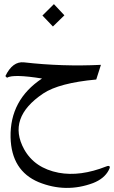

<svg xmlns="http://www.w3.org/2000/svg" viewBox="-20 -466 557 939"><path d="M473.6 -148.9 450.7 -77.1Q269 -60.5 191.4 -8.8Q13.7 110.4 98.1 264.2Q149.4 356.4 267.1 378.9Q372.1 398.4 499.5 348.1Q513.7 342.3 516.6 349.1Q518.6 354.5 511.2 367.2Q489.7 407.7 435.5 429.2Q302.2 479 168.9 424.8Q35.6 368.7 31.7 205.6Q27.8 22.5 185.5 -82Q44.9 -104.5 14.2 -85.9L6.3 -93.8Q41.5 -167 97.2 -161.1Q285.6 -139.6 473.6 -148.9ZM243.7 -445.8 294.9 -391.1 238.8 -336.4 187.5 -390.1Z"/></svg>

Font: Amiri Typewriter
Style: Regular
Weight: 400
Monospace: yes
Designer: Khaled Hosny
Version: Version 1.1